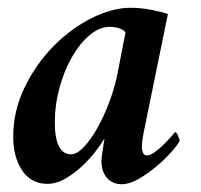

<svg xmlns="http://www.w3.org/2000/svg" viewBox="-20 -467 516 494"><path d="M263 -398Q236 -398 210.5 -376.5Q185 -355 165 -320Q145 -285 133 -241Q121 -197 121 -153Q121 -70 163 -70Q178 -70 196 -89Q214 -108 231 -138.5Q248 -169 262 -206.5Q276 -244 283 -281L303 -384Q297 -391 285.5 -394.5Q274 -398 263 -398ZM316 -447Q342 -447 370 -441.5Q398 -436 412 -431L349 -123Q348 -119 346.5 -107Q345 -95 345 -89Q345 -81 348 -74Q351 -67 358 -67Q366 -67 378 -75.5Q390 -84 401 -95Q412 -106 420.5 -115.5Q429 -125 430 -127Q434 -127 438 -118Q442 -109 442 -104Q437 -94 420.5 -75.5Q404 -57 382 -38.5Q360 -20 336.5 -6.5Q313 7 293 7Q270 7 255.5 -9Q241 -25 241 -54Q241 -58 242 -66Q243 -74 244.5 -82.5Q246 -91 247 -99Q248 -107 249 -111Q241 -97 225.5 -77Q210 -57 190 -38.5Q170 -20 147.5 -7Q125 6 102 6Q60 6 37 -28.5Q14 -63 14 -115Q14 -182 43.5 -242.5Q73 -303 118 -348.5Q163 -394 216 -420.5Q269 -447 316 -447Z"/></svg>

Font: Vermiglione SemiBold
Style: Italic
Weight: 600
Italic angle: -11°
Version: Version 1.000